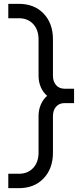

<svg xmlns="http://www.w3.org/2000/svg" viewBox="-20 -800 422 1000"><path d="M23.2 180V105H78.2Q124.8 105 152.8 74.8Q180.8 44.5 180.8 -5V-195.5Q180.8 -227.8 192.6 -255.3Q204.5 -282.9 225.5 -301Q204.5 -318.6 192.6 -345.9Q180.8 -373.1 180.8 -405.5V-595Q180.8 -644.5 152.8 -674.8Q124.8 -705 78.2 -705H23.2V-780H78.2Q158.8 -780 207.2 -729.2Q255.8 -678.5 255.8 -595V-405.5Q255.8 -375.1 272.2 -356.6Q288.6 -338 315.8 -338H365.8V-263H315.8Q288.6 -263 272.2 -244.4Q255.8 -225.9 255.8 -195.5V-5Q255.8 78 207.2 129Q158.8 180 78.2 180Z"/></svg>

Font: Mohave Light
Style: Regular
Weight: 300
Designer: Gumpita Rahayu
Foundry: Tokotype
Version: Version 2.003